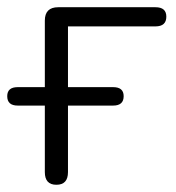

<svg xmlns="http://www.w3.org/2000/svg" viewBox="-22 -505 487 531"><path d="M134 6Q102 6 102 -29V-213H27Q-2 -213 -2 -239Q-2 -264 27 -264H102V-448Q102 -485 139 -485H408Q438 -485 438 -459Q438 -432 408 -432H166V-264H291Q320 -264 320 -239Q320 -213 291 -213H166V-29Q166 6 134 6Z"/></svg>

Font: Chiron GoRound TC L
Style: Regular
Weight: 300
Designer: Ryoko NISHIZUKA 西塚涼子 (kana, bopomofo & ideographs); Paul D. Hunt (Latin, Greek & Cyrillic); Sandoll Communications 산돌커뮤니
Foundry: Adobe
Version: Version 1.000;hotconv 1.1.1;makeotfexe 2.6.0